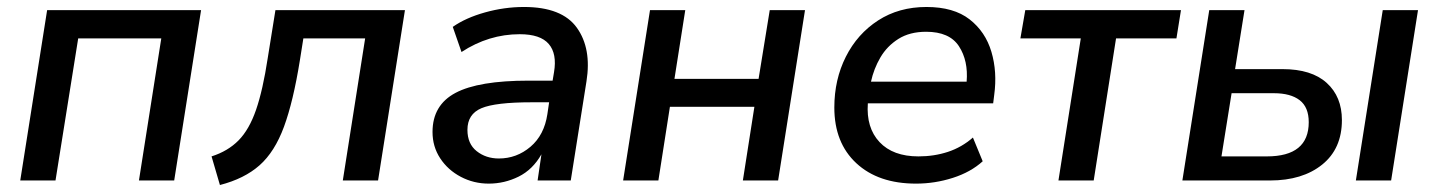

<svg xmlns="http://www.w3.org/2000/svg" viewBox="-20 -517 4120 550"><path d="M38 0 115 -488H556L479 0H378L442 -407H204L139 0Z M610 13 586 -69Q633 -84 663.5 -115Q694 -146 713.5 -202.5Q733 -259 747 -351L769 -488H1140L1063 0H962L1026 -407H849L839 -344Q820 -226 793.5 -154Q767 -82 723.5 -43.5Q680 -5 610 13Z M1380 9Q1337 9 1300 -10.5Q1263 -30 1241 -63.5Q1219 -97 1219 -139Q1219 -216 1285 -251Q1351 -286 1494 -286H1563L1567 -310Q1576 -363 1552 -391Q1528 -419 1469 -419Q1380 -419 1302 -368L1277 -440Q1314 -466 1369.5 -481.5Q1425 -497 1481 -497Q1590 -497 1632.5 -437.5Q1675 -378 1660 -284L1615 0H1520L1531 -75Q1506 -31 1465.5 -11Q1425 9 1380 9ZM1409 -63Q1460 -63 1499.5 -96.5Q1539 -130 1548 -190L1553 -224H1503Q1399 -224 1359 -207Q1319 -190 1319 -145Q1319 -105 1345.5 -84Q1372 -63 1409 -63Z M1765 0 1842 -488H1943L1912 -291H2153L2185 -488H2286L2209 0H2108L2141 -211H1899L1866 0Z M2604 9Q2496 9 2433 -49.5Q2370 -108 2370 -209Q2370 -289 2403 -354.5Q2436 -420 2495.5 -458.5Q2555 -497 2634 -497Q2712 -497 2757.5 -461.5Q2803 -426 2820 -368.5Q2837 -311 2828 -245L2825 -221H2466Q2461 -151 2499.5 -110Q2538 -69 2611 -69Q2656 -69 2695.5 -82Q2735 -95 2767 -123L2795 -55Q2761 -24 2709.5 -7.5Q2658 9 2604 9ZM2633 -426Q2586 -426 2553.5 -405.5Q2521 -385 2502 -352.5Q2483 -320 2475 -283H2749Q2754 -343 2727 -384.5Q2700 -426 2633 -426Z M3012 0 3076 -407H2903L2917 -488H3363L3350 -407H3177L3113 0Z M3367 0 3444 -488H3545L3518 -319H3654Q3737 -319 3780.5 -279.5Q3824 -240 3824 -173Q3824 -91 3767.5 -45.5Q3711 0 3618 0ZM3864 0 3941 -488H4042L3965 0ZM3479 -69H3609Q3729 -69 3729 -167Q3729 -210 3703 -230Q3677 -250 3629 -250H3508Z"/></svg>

Font: Nunito Sans SemiBold
Style: Italic
Weight: 600
Italic angle: -9°
Designer: Vernon Adams
Foundry: Vernon Adams
Version: Version 3.006; ttfautohint (v1.8.3)